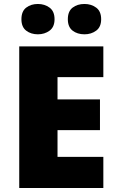

<svg xmlns="http://www.w3.org/2000/svg" viewBox="-20 -948 589 968"><path d="M501 0H77V-714H501V-559H270V-447H484V-292H270V-157H501ZM88 -851Q88 -891 112 -909.5Q136 -928 171 -928Q205 -928 230 -909.5Q255 -891 255 -851Q255 -812 230 -793.5Q205 -775 171 -775Q136 -775 112 -793.5Q88 -812 88 -851ZM322 -851Q322 -891 346 -909.5Q370 -928 406 -928Q440 -928 465 -909.5Q490 -891 490 -851Q490 -812 465 -793.5Q440 -775 406 -775Q370 -775 346 -793.5Q322 -812 322 -851Z"/></svg>

Font: Noto Sans Lao Black
Style: Regular
Weight: 900
Designer: Monotype Design Team
Foundry: Monotype Imaging Inc.
Version: Version 2.003; ttfautohint (v1.8.4.7-5d5b)